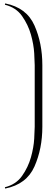

<svg xmlns="http://www.w3.org/2000/svg" viewBox="-20 -831 290 1129"><path d="M184.1 -447.8Q184.1 -465.8 181.2 -517.6Q178.2 -569.3 161.9 -627.4Q145.5 -685.5 109.9 -736.3Q74.2 -787.1 8.8 -803.2L10.3 -811Q136.2 -786.1 182.6 -681.4Q229 -576.7 229 -447.8V-85.4Q229 43.5 182.6 148.2Q136.2 252.9 10.3 277.8L8.8 270Q74.2 253.9 109.9 203.1Q145.5 152.3 161.9 94.2Q178.2 36.1 181.2 -15.6Q184.1 -67.4 184.1 -85.4Z"/></svg>

Font: Tartlers End
Style: Regular
Weight: 200
Designer: Peter Wiegel
Foundry: Peter Wiegel
Version: Version 1.000 2013 initial release